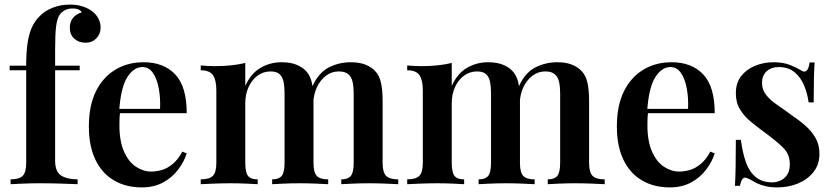

<svg xmlns="http://www.w3.org/2000/svg" viewBox="-20 -802 3628 836"><path d="M284 -782Q317 -782 341.5 -773.5Q366 -765 384 -751Q399 -739 408.5 -721Q418 -703 418 -681Q418 -654 399.5 -635Q381 -616 353 -616Q323 -616 303.5 -633.5Q284 -651 284 -682Q284 -706 297.5 -723.5Q311 -741 336 -748Q333 -755 323 -760Q313 -765 296 -765Q276 -765 261.5 -757Q247 -749 238 -735Q228 -718 224 -685Q220 -652 220 -585V-516H327V-496H220V-103Q220 -54 246.5 -37.5Q273 -21 318 -21V0Q293 -1 248 -2.5Q203 -4 152 -4Q116 -4 80 -2.5Q44 -1 26 0V-21Q63 -21 78.5 -36Q94 -51 94 -93V-496H22V-516H94Q94 -575 100 -614.5Q106 -654 118.5 -682Q131 -710 153 -732Q174 -754 208.5 -768Q243 -782 284 -782Z M605 -531Q693 -531 743 -478Q793 -425 793 -309H456L455 -328H677Q679 -377 671 -418.5Q663 -460 645.5 -485Q628 -510 600 -510Q562 -510 534 -465.5Q506 -421 499 -320L503 -314Q501 -301 500.5 -286Q500 -271 500 -256Q500 -187 520 -142Q540 -97 572 -76Q604 -55 638 -55Q661 -55 685 -62Q709 -69 732 -88Q755 -107 774 -142L793 -134Q782 -99 756.5 -64.5Q731 -30 691 -8Q651 14 597 14Q529 14 477 -16Q425 -46 396 -105.5Q367 -165 367 -251Q367 -342 397.5 -404Q428 -466 482 -498.5Q536 -531 605 -531Z M1206 -531Q1245 -531 1271.5 -520Q1298 -509 1313 -492Q1331 -473 1338 -441.5Q1345 -410 1345 -362V-93Q1345 -51 1359.5 -36Q1374 -21 1409 -21V0Q1391 -1 1355 -2.5Q1319 -4 1285 -4Q1249 -4 1215.5 -2.5Q1182 -1 1165 0V-21Q1194 -21 1206.5 -36Q1219 -51 1219 -93V-396Q1219 -423 1215 -444.5Q1211 -466 1198 -478.5Q1185 -491 1158 -491Q1127 -491 1102 -473Q1077 -455 1062.5 -423.5Q1048 -392 1048 -353V-93Q1048 -51 1060 -36Q1072 -21 1102 -21V0Q1085 -1 1052.5 -2.5Q1020 -4 986 -4Q949 -4 911 -2.5Q873 -1 854 0V-21Q891 -21 906.5 -36Q922 -51 922 -93V-408Q922 -453 907.5 -474.5Q893 -496 854 -496V-517Q886 -514 916 -514Q953 -514 986.5 -517.5Q1020 -521 1048 -528V-428Q1073 -483 1115 -507Q1157 -531 1206 -531ZM1507 -531Q1546 -531 1572.5 -520Q1599 -509 1614 -492Q1632 -473 1639 -441.5Q1646 -410 1646 -362V-93Q1646 -51 1661.5 -36Q1677 -21 1714 -21V0Q1696 -1 1658.5 -2.5Q1621 -4 1586 -4Q1550 -4 1516.5 -2.5Q1483 -1 1466 0V-21Q1495 -21 1507.5 -36Q1520 -51 1520 -93V-396Q1520 -423 1515.5 -444.5Q1511 -466 1497 -478.5Q1483 -491 1455 -491Q1424 -491 1399 -472Q1374 -453 1359.5 -421.5Q1345 -390 1344 -351L1339 -423Q1366 -485 1411 -508Q1456 -531 1507 -531Z M2105 -531Q2144 -531 2170.5 -520Q2197 -509 2212 -492Q2230 -473 2237 -441.5Q2244 -410 2244 -362V-93Q2244 -51 2258.5 -36Q2273 -21 2308 -21V0Q2290 -1 2254 -2.5Q2218 -4 2184 -4Q2148 -4 2114.5 -2.5Q2081 -1 2064 0V-21Q2093 -21 2105.5 -36Q2118 -51 2118 -93V-396Q2118 -423 2114 -444.5Q2110 -466 2097 -478.5Q2084 -491 2057 -491Q2026 -491 2001 -473Q1976 -455 1961.5 -423.5Q1947 -392 1947 -353V-93Q1947 -51 1959 -36Q1971 -21 2001 -21V0Q1984 -1 1951.5 -2.5Q1919 -4 1885 -4Q1848 -4 1810 -2.5Q1772 -1 1753 0V-21Q1790 -21 1805.5 -36Q1821 -51 1821 -93V-408Q1821 -453 1806.5 -474.5Q1792 -496 1753 -496V-517Q1785 -514 1815 -514Q1852 -514 1885.5 -517.5Q1919 -521 1947 -528V-428Q1972 -483 2014 -507Q2056 -531 2105 -531ZM2406 -531Q2445 -531 2471.5 -520Q2498 -509 2513 -492Q2531 -473 2538 -441.5Q2545 -410 2545 -362V-93Q2545 -51 2560.5 -36Q2576 -21 2613 -21V0Q2595 -1 2557.5 -2.5Q2520 -4 2485 -4Q2449 -4 2415.5 -2.5Q2382 -1 2365 0V-21Q2394 -21 2406.5 -36Q2419 -51 2419 -93V-396Q2419 -423 2414.5 -444.5Q2410 -466 2396 -478.5Q2382 -491 2354 -491Q2323 -491 2298 -472Q2273 -453 2258.5 -421.5Q2244 -390 2243 -351L2238 -423Q2265 -485 2310 -508Q2355 -531 2406 -531Z M2904 -531Q2992 -531 3042 -478Q3092 -425 3092 -309H2755L2754 -328H2976Q2978 -377 2970 -418.5Q2962 -460 2944.5 -485Q2927 -510 2899 -510Q2861 -510 2833 -465.5Q2805 -421 2798 -320L2802 -314Q2800 -301 2799.5 -286Q2799 -271 2799 -256Q2799 -187 2819 -142Q2839 -97 2871 -76Q2903 -55 2937 -55Q2960 -55 2984 -62Q3008 -69 3031 -88Q3054 -107 3073 -142L3092 -134Q3081 -99 3055.5 -64.5Q3030 -30 2990 -8Q2950 14 2896 14Q2828 14 2776 -16Q2724 -46 2695 -105.5Q2666 -165 2666 -251Q2666 -342 2696.5 -404Q2727 -466 2781 -498.5Q2835 -531 2904 -531Z M3348 -531Q3390 -531 3420 -519Q3450 -507 3464 -498Q3498 -473 3505 -530H3527Q3525 -501 3524 -461.5Q3523 -422 3523 -356H3501Q3496 -393 3482 -428Q3468 -463 3441 -486.5Q3414 -510 3370 -510Q3339 -510 3318.5 -492Q3298 -474 3298 -441Q3298 -411 3316 -388.5Q3334 -366 3362.5 -346.5Q3391 -327 3422 -304Q3458 -280 3486 -255.5Q3514 -231 3531 -201.5Q3548 -172 3548 -132Q3548 -86 3522.5 -53.5Q3497 -21 3455.5 -3.5Q3414 14 3364 14Q3337 14 3315 9Q3293 4 3276 -4Q3263 -11 3252.5 -17Q3242 -23 3231 -27Q3221 -32 3213.5 -23Q3206 -14 3202 7H3180Q3182 -25 3183 -71Q3184 -117 3184 -193H3206Q3213 -138 3227.5 -96.5Q3242 -55 3270 -31.5Q3298 -8 3342 -8Q3361 -8 3378.5 -16Q3396 -24 3407.5 -41Q3419 -58 3419 -87Q3419 -131 3389 -160Q3359 -189 3314 -222Q3280 -247 3250.5 -271Q3221 -295 3202.5 -325Q3184 -355 3184 -396Q3184 -441 3207 -470.5Q3230 -500 3267.5 -515.5Q3305 -531 3348 -531Z"/></svg>

Font: Playfair Display SemiBold
Style: Regular
Weight: 600
Designer: Claus Eggers Sørensen
Foundry: Claus Eggers Sørensen
Version: Version 1.203